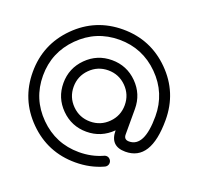

<svg xmlns="http://www.w3.org/2000/svg" viewBox="-166 -963 1427 1380"><g transform="rotate(20 547.0 -273.0)"><path d="M742.2 -81.5Q660.2 0 546.9 0Q433.6 0 353.5 -80.1Q273.4 -160.2 273.4 -273.4Q273.4 -386.7 353.5 -466.8Q433.6 -546.9 546.9 -546.9Q660.2 -546.9 740.2 -466.8Q820.3 -386.7 820.3 -273.4V-78.1Q820.3 -39.1 859.4 -39.1Q976.6 -39.1 976.6 -273.4Q976.6 -451.2 850.6 -577.1Q724.6 -703.1 546.9 -703.1Q369.1 -703.1 243.2 -577.1Q117.2 -451.2 117.2 -273.4Q117.2 -95.7 243.2 30.3Q369.1 156.2 546.9 156.2Q642.6 156.2 723.6 120.1Q732.4 114.7 743.2 114.7Q758.8 114.3 770.5 126Q782.2 137.7 782.2 153.8Q782.2 169.9 771 181.2Q764.6 187.5 757.3 190.4Q661.1 234.4 546.9 234.4Q335.9 234.4 187.5 85.9Q39.1 -62.5 39.1 -273.4Q39.1 -484.4 187.5 -632.8Q335.9 -781.2 546.9 -781.2Q757.8 -781.2 906.2 -632.8Q1054.7 -484.4 1054.7 -273.4Q1054.7 39.1 859.4 39.1Q742.2 39.1 742.2 -81.5ZM685.1 -411.6Q627.9 -468.8 546.9 -468.8Q465.8 -468.8 408.7 -411.6Q351.6 -354.5 351.6 -273.4Q351.6 -192.4 408.7 -135.3Q465.8 -78.1 546.9 -78.1Q627.9 -78.1 685.1 -135.3Q742.2 -192.4 742.2 -273.4Q742.2 -354.5 685.1 -411.6Z"/></g></svg>

Font: Comfortaa
Style: Regular
Weight: 400
Designer: Johan Aakerlund
Foundry: Johan Aakerlund
Version: Version 2.001; ttfautohint (v1.4.1)